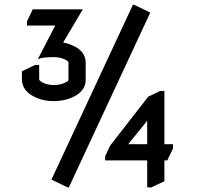

<svg xmlns="http://www.w3.org/2000/svg" viewBox="-20 -777 853 816"><path d="M73.2 -474.1 129.4 -501H146.5V-439.9Q146.5 -437 149.4 -434.1Q155.3 -428.2 168.5 -422.9Q186.5 -415.5 210.4 -415.5Q230.5 -415.5 249 -422.4Q264.2 -428.2 268.6 -433.1Q271 -436 271 -439V-510.7Q271 -513.2 268.1 -516.6Q262.7 -522.5 249 -527.3Q230 -534.2 209 -534.2Q158.7 -534.2 140.6 -525.4L214.8 -668.5H94.7V-686L119.1 -737.3H332L248.5 -596.7Q266.1 -592.8 281.2 -586.9Q344.2 -562.5 344.2 -510.3V-437Q344.2 -386.7 281.7 -360.8Q249 -347.2 207.5 -347.2Q168.5 -347.2 136.2 -360.8Q73.2 -387.7 73.2 -439.9ZM524.9 -164.1H605.5V-263.7ZM605.5 19.5V-95.2H426.8V-112.8L448.2 -158.2L609.9 -366.2L661.1 -390.6H678.7V-164.1H715.3V-146.5L690.9 -95.2H678.7V-6.8L623 19.5ZM267.6 19.5 198.7 -13.7 544.9 -756.8H549.8L618.7 -723.6L272.5 19.5Z"/></svg>

Font: Nova Flat
Style: Book
Weight: 400
Version: Version 2.000